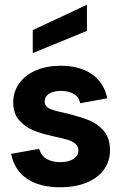

<svg xmlns="http://www.w3.org/2000/svg" viewBox="-20 -785 513 812"><path d="M26.9 -134.2 145.4 -155.6Q154.3 -125.7 177.7 -112.5Q201.1 -99.3 234.5 -99.3Q270.4 -99.3 291 -113Q311.7 -126.7 311.7 -148.6Q311.7 -166 298.7 -177Q285.8 -187.9 266.6 -193.7Q247.4 -199.4 214.9 -206.4Q204.4 -208.9 196.5 -210.9Q152.5 -220.3 118.5 -234.8Q84.4 -249.3 60.2 -277.6Q35.9 -305.9 35.9 -351.4Q35.9 -396.4 60.9 -431.9Q85.9 -467.5 131.7 -487.2Q177.5 -507 237.5 -507Q317.6 -507 368.9 -471.2Q420.2 -435.4 433.6 -369.3L319.2 -348.4Q313.7 -375.8 291.3 -388.2Q268.9 -400.7 238 -400.7Q206.2 -400.7 187.5 -388.5Q168.9 -376.3 168.9 -355.9Q168.9 -337 185.3 -327.8Q201.8 -318.6 237.2 -311.1L263.6 -305.1Q320.6 -290.6 356.6 -276.4Q392.6 -262.2 418.9 -231.4Q445.2 -200.6 445.2 -149.1Q445.2 -104.1 420.4 -68.8Q395.7 -33.5 347.6 -13.3Q299.6 7 234.1 7Q148.9 7 95.4 -28.3Q41.8 -63.6 26.9 -134.2ZM118.5 -657.8 347.7 -764.9V-654.5L118.5 -560.5Z"/></svg>

Font: AF Albert Sans Medium
Style: Regular
Weight: 500
Designer: Andreas Rasmussen
Foundry: a.Foundry
Version: Version 1.300;Glyphs 3.2 (3231)